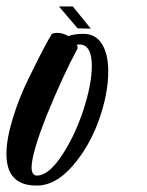

<svg xmlns="http://www.w3.org/2000/svg" viewBox="-92 -545 457 596"><path d="M69 -440Q77 -443 86 -443Q103 -443 120 -433Q141 -440 166 -440Q205 -440 224.5 -408.5Q244 -377 244 -324Q244 -253 214.5 -171Q185 -89 132.5 -29Q80 31 23 31Q22 31 22 31Q22 31 21 31Q-72 31 -72 -67Q-72 -113 -52.5 -177Q-33 -241 -2.5 -303Q28 -365 42.5 -392.5Q57 -420 69 -440ZM134 -525 190 -456 149 -457 91 -525ZM146 -406Q149 -401 149 -397Q149 -395 148 -393Q105 -314 53 -187Q7 -71 6 -26Q6 0 23 0Q58 0 99 -61Q140 -122 166.5 -202.5Q193 -283 193 -341Q193 -405 156 -407Q151 -407 146 -406Z"/></svg>

Font: Vervelle
Style: Script
Weight: 400
Monospace: yes
Designer: Nur Solikh
Foundry: Astageni Type
Version: Version 1.0